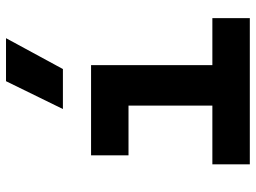

<svg xmlns="http://www.w3.org/2000/svg" viewBox="-124 -710 835 626"><g transform="rotate(-90 293.0 -397.5)"><path d="M69.8 0V-122.1H261.2V-395.5H99.1V-517.6H393.1V-122.1H546.4V0ZM250 -609.4 340.8 -794.9H481L380.4 -609.4Z"/></g></svg>

Font: Cascadia Code NF
Style: Bold
Weight: 700
Monospace: yes
Designer: Aaron Bell
Foundry: Saja Typeworks
Version: Version 2404.023; ttfautohint (v1.8.4)